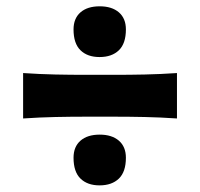

<svg xmlns="http://www.w3.org/2000/svg" viewBox="-20 -600 618 594"><path d="M288 -423.5Q250.5 -423.5 229 -444.5Q207.5 -465.5 207.5 -509Q207.5 -543 229 -561.8Q250.5 -580.5 288.5 -580.5Q326 -580.5 347.8 -561.8Q369.5 -543 369.5 -509Q369.5 -465.5 347.8 -444.5Q326 -423.5 288 -423.5ZM51.5 -233.5V-374Q103 -370.5 151 -369.5Q199 -368.5 241 -368.5H337.5Q379.5 -368.5 427.8 -369.5Q476 -370.5 527.5 -374V-233.5Q476 -237 427.8 -238Q379.5 -239 337.5 -239H241Q199 -239 151 -238Q103 -237 51.5 -233.5ZM288 -26.5Q250.5 -26.5 229 -47.5Q207.5 -68.5 207.5 -112Q207.5 -146 229 -164.8Q250.5 -183.5 288.5 -183.5Q326 -183.5 347.8 -164.8Q369.5 -146 369.5 -112Q369.5 -68.5 347.8 -47.5Q326 -26.5 288 -26.5Z"/></svg>

Font: Commissioner Flair
Style: Bold
Weight: 700
Designer: Kostas Bartsokas
Foundry: Kostas Bartsokas
Version: Version 1.000; ttfautohint (v1.8.3)